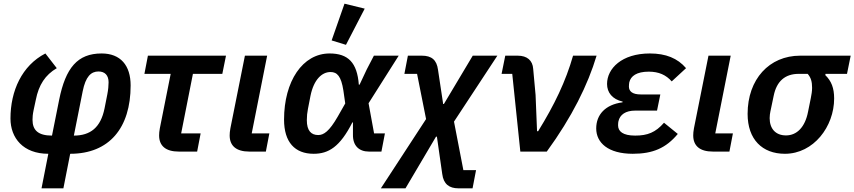

<svg xmlns="http://www.w3.org/2000/svg" viewBox="-20 -825 4650 1045"><path d="M206 200H325L362 12C575 12 691 -129 691 -360C691 -469 636 -534 533 -534C402 -534 337 -456 302 -282L263 -87C187 -87 157 -117 157 -173C157 -187 158 -202 163 -226L175 -282C191 -363 226 -417 289 -454L227 -534C99 -468 37 -330 37 -180C37 -74 106 12 243 12ZM382 -87 430 -328C446 -408 475 -436 516 -436C551 -436 571 -415 571 -377C571 -360 569 -336 564 -311L549 -235C528 -131 472 -87 382 -87Z M1053 0 1072 -99H966L1030 -423H1190L1210 -522H785L766 -423H909L850 -127C847 -112 846 -97 846 -88C846 -31 882 0 953 0Z M1446 -99H1350L1434 -522H1313L1234 -127C1231 -112 1230 -97 1230 -88C1230 -31 1266 0 1337 0H1427Z M1965 -778 1855 -805 1785 -605 1863 -581ZM2075 -99H2016L1986 -263L2150 -522H2015L1976 -447L1937 -364H1933C1924 -484 1875 -534 1774 -534C1627 -534 1526 -383 1526 -174C1526 -51 1585 12 1687 12C1768 12 1830 -25 1898 -159H1901V-92C1900 -32 1934 0 1988 0H2056ZM1712 -90C1674 -90 1650 -113 1650 -171C1650 -193 1652 -212 1656 -232L1670 -304C1688 -392 1732 -433 1779 -433C1815 -433 1837 -410 1849 -332L1859 -262L1818 -190C1772 -110 1742 -90 1712 -90Z M2200 -522 2181 -423H2250L2299 -177L2053 200H2187L2353 -81H2358L2387 122C2394 177 2425 200 2475 200H2552L2571 101H2502L2451 -163L2687 -522H2553L2396 -259H2392L2364 -445C2357 -499 2329 -522 2276 -522Z M2956 0C3093 -188 3180 -364 3227 -522H3099C3059 -382 2998 -255 2909 -111H2903L2895 -308L2882 -450C2879 -496 2849 -522 2798 -522H2730L2710 -423H2768L2812 0Z M3594 -157C3548 -104 3504 -87 3437 -87C3370 -87 3344 -110 3344 -143C3344 -154 3345 -160 3346 -165C3354 -201 3385 -223 3437 -223H3556L3574 -311H3467C3422 -311 3403 -328 3403 -354C3403 -363 3404 -370 3405 -377C3413 -411 3445 -435 3511 -435C3566 -435 3605 -417 3636 -382L3714 -454C3668 -508 3604 -534 3517 -534C3364 -534 3284 -452 3284 -368C3284 -322 3312 -285 3369 -272L3368 -268C3275 -256 3225 -201 3225 -126C3225 -48 3290 12 3424 12C3533 12 3605 -19 3669 -96Z M3969 -99H3873L3957 -522H3836L3757 -127C3754 -112 3753 -97 3753 -88C3753 -31 3789 0 3860 0H3950Z M4590 -423 4610 -522H4335C4167 -522 4049 -394 4049 -205C4049 -66 4129 12 4252 12C4408 12 4520 -136 4520 -289C4520 -346 4505 -384 4472 -416L4473 -423ZM4376 -423C4394 -402 4400 -380 4400 -347C4400 -329 4397 -311 4393 -291L4378 -217C4362 -133 4317 -88 4258 -88C4200 -88 4169 -126 4169 -182C4169 -196 4171 -208 4173 -218L4191 -304C4207 -383 4253 -423 4327 -423Z"/></svg>

Font: Braiins Sans SemiBold
Style: Italic
Weight: 600
Italic angle: -11.31°
Designer: Mike Abbink, Paul van der Laan, Pieter van Rosmalen, Jiri Chlebus, Lubos Buracinsky
Foundry: Bold Monday, Sudetype
Version: Version 1.000;hotconv 1.0.109;makeotfexe 2.5.65596